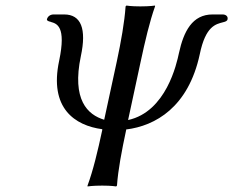

<svg xmlns="http://www.w3.org/2000/svg" viewBox="-20 -668 839 691"><path d="M400 -445 355 -237C295 -255 238 -309 271 -466C292 -564 272 -616 211 -616H173C162 -616 152 -610 149 -599C148 -594 153 -592 160 -590C161 -590 162 -590 163 -589C184 -583 219 -574 193 -450C156 -278 250 -216 348 -203V-200C332 -125 315 -54 295 0V3C295 3 313 0 348 0C382 0 398 3 398 3L401 0C405 -57 418 -125 434 -200V-202C539 -215 658 -282 699 -473C720 -575 757 -581 783 -588C791 -590 798 -592 799 -599C801 -609 793 -616 781 -616H745C672 -616 641 -555 624 -477C616 -439 578 -266 441 -236L486 -445C502 -520 519 -592 538 -645V-648C538 -648 520 -645 485 -645C451 -645 435 -648 435 -648L432 -645C428 -588 416 -520 400 -445Z"/></svg>

Font: Libertinus Sans
Style: Italic
Weight: 400
Italic angle: -12°
Designer: Philipp H. Poll, Khaled Hosny
Foundry: Caleb Maclennan
Version: Version 7.050;RELEASE